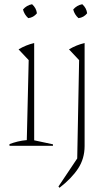

<svg xmlns="http://www.w3.org/2000/svg" viewBox="-20 -691 517 910"><path d="M25 0V-8Q43 -15 63.5 -20Q84 -25 107 -27L116 -406L68 -457Q103 -478 142 -487V-26L231 -7V0ZM132 -671Q152 -653 155 -628Q139 -608 114 -605Q95 -622 89 -646Q106 -666 132 -671ZM262 199 257 193 346 60 355 -406 307 -457Q342 -478 381 -487V1Q381 61 350 108Q319 155 262 199ZM370 -671Q390 -653 393 -628Q377 -608 352 -605Q333 -622 327 -646Q344 -666 370 -671Z"/></svg>

Font: Piazzolla Thin
Style: Regular
Weight: 100
Designer: Juan Pablo del Peral
Foundry: Huerta Tipografica
Version: Version 1.330